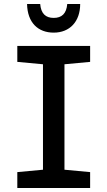

<svg xmlns="http://www.w3.org/2000/svg" viewBox="-20 -945 540 965"><path d="M250 -781C330 -781 383 -836 383 -925H318C314 -876 290 -855 250 -855C209 -855 186 -877 182 -925H116C118 -830 172 -781 250 -781ZM67 0H433V-80L304 -92V-622L433 -634V-714H67V-634L196 -622V-92L67 -80Z"/></svg>

Font: Noto Sans Mono ExtraCondensed SemiBold
Style: Regular
Weight: 600
Width: 2
Designer: Monotype Design Team
Foundry: Monotype Imaging Inc.
Version: Version 2.014